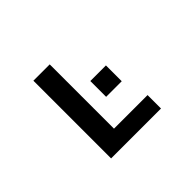

<svg xmlns="http://www.w3.org/2000/svg" viewBox="-141 -1006 1283 1283"><g transform="rotate(-45 500.0 -365.0)"><path d="M543.9 -312.5V-461.9H691.4V-312.5ZM430.7 -732.4V-125H748V2H276.4V-732.4Z"/></g></svg>

Font: GenEi Gothic M Regular
Style: Bold
Weight: 700
Designer: o_tamon (Modified); [Source Han Sans]
Ryoko NISHIZUKA  (kana & ideographs); Paul D. Hunt (Latin, Greek & Cyrillic); Wenl
Version: Version 1.1a;Original Version 1.004